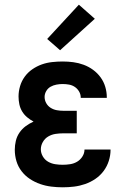

<svg xmlns="http://www.w3.org/2000/svg" viewBox="-20 -790 540 818"><path d="M247 8Q223 8 198.5 5Q174 2 151 -6Q128 -14 107.5 -27.5Q87 -41 72 -60.5Q57 -80 50 -103.5Q43 -127 43 -152Q43 -171 47.5 -190Q52 -209 63 -225Q74 -241 89.5 -252.5Q105 -264 123 -272Q108 -280 95.5 -290.5Q83 -301 74.5 -315Q66 -329 62.5 -345.5Q59 -362 59 -379Q59 -401 65.5 -423Q72 -445 85.5 -463.5Q99 -482 118 -495Q137 -508 158 -515.5Q179 -523 202 -525.5Q225 -528 247 -528Q270 -528 292.5 -525Q315 -522 336.5 -514Q358 -506 376.5 -492.5Q395 -479 408.5 -460.5Q422 -442 428.5 -420Q435 -398 435 -376Q435 -375 435 -374.5Q435 -374 435 -373H324Q324 -373 324 -373.5Q324 -374 324 -374Q324 -388 317 -400Q310 -412 299 -419.5Q288 -427 274.5 -429.5Q261 -432 247 -432Q234 -432 220.5 -429.5Q207 -427 195.5 -420.5Q184 -414 177 -402Q170 -390 170 -377Q170 -377 170 -377Q170 -377 170 -377Q170 -363 177 -350.5Q184 -338 196 -330.5Q208 -323 222 -320.5Q236 -318 250 -318H307V-222H250Q233 -222 216.5 -219.5Q200 -217 185.5 -208.5Q171 -200 162.5 -185Q154 -170 154 -154Q154 -138 162.5 -123.5Q171 -109 185 -101Q199 -93 215 -90.5Q231 -88 247 -88Q263 -88 279 -90.5Q295 -93 308.5 -101Q322 -109 331 -123Q340 -137 340 -153H451V-152Q451 -152 451 -152Q451 -152 451 -152Q451 -128 443.5 -104.5Q436 -81 421.5 -61.5Q407 -42 386.5 -28Q366 -14 343 -6Q320 2 296 5Q272 8 247 8ZM236 -576 181 -624 316 -770 384 -710Z"/></svg>

Font: Iosevka SS08 Regular
Style: Bold
Weight: 700
Monospace: yes
Designer: Belleve Invis
Foundry: Belleve Invis
Version: Version 16.3.4; ttfautohint (v1.8.4)